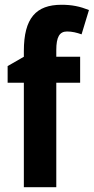

<svg xmlns="http://www.w3.org/2000/svg" viewBox="-20 -785 393 805"><path d="M316 -438V-547H216V-575C216 -629 229 -653 261 -653C283 -653 302 -648 322 -641L353 -743C315 -758 282 -765 238 -765C131 -765 80 -709 80 -571V-547L12 -508V-438H80V0H216V-438Z"/></svg>

Font: Noto Sans Devanagari UI Condensed
Style: Bold
Weight: 700
Width: 3
Designer: Jelle Bosma - Monotype Design Team
Foundry: Monotype Imaging Inc.
Version: Version 2.004